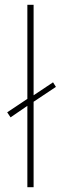

<svg xmlns="http://www.w3.org/2000/svg" viewBox="-20 -780 253 800"><path d="M94 -339 24 -291 10 -312 94 -368V-760H120V-383L201 -437L213 -418L120 -356V0H94Z"/></svg>

Font: Noto Sans UI Thin
Style: Regular
Weight: 250
Designer: Monotype Design Team
Foundry: Monotype Imaging Inc.
Version: Version 1.001